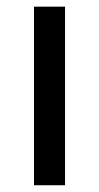

<svg xmlns="http://www.w3.org/2000/svg" viewBox="-20 -548 294 568"><path d="M172.4 -528.3V0H80.6V-528.3Z"/></svg>

Font: Bert Sans Medium
Style: Regular
Weight: 500
Designer: Christian Robertson, Adam Twardoch, & Cristiano Sobral
Foundry: Google
Version: Version 12.135;January 10, 2020;FontCreator 12.0.0.2547 64-b